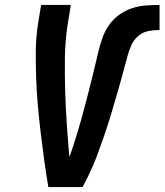

<svg xmlns="http://www.w3.org/2000/svg" viewBox="-20 -755 664 775"><path d="M175 0Q166 -54 158.5 -108Q151 -162 144.5 -217Q138 -272 133 -326.5Q128 -381 126 -437Q124 -493 124.5 -549Q125 -605 134 -662L146 -735H266L254 -662Q243 -593 242 -525Q241 -457 243 -389.5Q245 -322 249.5 -255Q254 -188 260 -121Q270 -148 278.5 -175Q287 -202 295 -228.5Q303 -255 310.5 -282Q318 -309 325 -336Q332 -363 339 -390Q346 -417 352.5 -444Q359 -471 365.5 -498Q372 -525 378.5 -552Q385 -579 395 -606Q405 -633 422 -656.5Q439 -680 463.5 -697Q488 -714 515 -722.5Q542 -731 569.5 -733Q597 -735 624 -735V-634Q602 -634 578.5 -629.5Q555 -625 537 -609Q519 -593 509.5 -571Q500 -549 494 -526.5Q488 -504 482 -482Q476 -460 470 -437.5Q464 -415 457.5 -393Q451 -371 444.5 -349Q438 -327 431.5 -304.5Q425 -282 418 -260Q411 -238 403.5 -216Q396 -194 388 -172Q380 -150 372 -128Q364 -106 354.5 -84.5Q345 -63 335 -42Q325 -21 313 0Z"/></svg>

Font: Iosevka Curly Extended Oblique
Style: Bold
Weight: 700
Width: 7
Italic angle: -9°
Monospace: yes
Designer: Belleve Invis
Foundry: Belleve Invis
Version: Version 11.1.0; ttfautohint (v1.8.3)